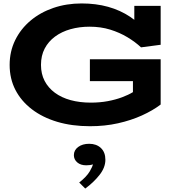

<svg xmlns="http://www.w3.org/2000/svg" viewBox="-20 -720 1032 1115"><path d="M503 13Q398 13 312.5 -12.5Q227 -38 165 -85.5Q103 -133 69.5 -198Q36 -263 36 -343Q36 -421 68 -486.5Q100 -552 157 -600Q214 -648 290 -674Q366 -700 454 -700Q537 -700 607.5 -680.5Q678 -661 736.5 -622Q795 -583 838 -526L760 -550V-686H913V-460L799 -445Q766 -476 720.5 -503.5Q675 -531 620 -548Q565 -565 500 -565Q441 -565 389.5 -550.5Q338 -536 299.5 -507.5Q261 -479 239.5 -438Q218 -397 218 -343Q218 -291 239 -250.5Q260 -210 298.5 -181.5Q337 -153 390 -138.5Q443 -124 507 -124Q560 -124 605.5 -132.5Q651 -141 688.5 -155Q726 -169 752 -185V-249H502V-376H913V-113Q867 -78 804 -49.5Q741 -21 665 -4Q589 13 503 13ZM592 208Q592 253 557.5 296.5Q523 340 475 375L440 340Q483 306 501 275.5Q519 245 519 234Q514 237 503 238.5Q492 240 481 240Q448 240 428.5 223Q409 206 409 181Q409 152 434 133.5Q459 115 498 115Q540 115 566 139.5Q592 164 592 208Z"/></svg>

Font: BioRhyme SemiExpanded ExtraBold
Style: Regular
Weight: 800
Width: 6
Designer: Aoife Mooney
Foundry: Aoife Mooney Type
Version: Version 1.600;gftools[0.9.33]